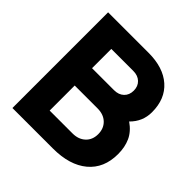

<svg xmlns="http://www.w3.org/2000/svg" viewBox="-194 -901 1057 1057"><g transform="rotate(45 335.0 -372.5)"><path d="M56 -745H371Q486 -745 551 -687.5Q616 -630 616 -527Q616 -454 563 -402Q609 -370 628 -328Q647 -286 647 -232Q647 -122 574 -61Q501 0 371 0H56ZM389 -135Q435 -135 463.5 -161.5Q492 -188 492 -232Q492 -276 464 -303Q436 -330 389 -330H211V-135ZM382 -465Q418 -465 439.5 -485.5Q461 -506 461 -540Q461 -574 439.5 -594.5Q418 -615 382 -615H211V-465Z"/></g></svg>

Font: BLUETTI 2.0
Style: Bold
Weight: 700
Designer: Stijn de Vries
Foundry: tokotype
Version: Version 2.005;October 31, 2023;FontCreator 14.0.0.2814 64-bi